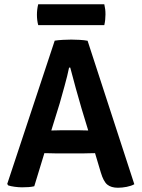

<svg xmlns="http://www.w3.org/2000/svg" viewBox="-20 -874 666 902"><path d="M237 -153.5Q230 -153.5 215 -154Q200 -154.5 188.5 -154.5L141 1Q128.5 4 113.8 5Q99 6 83.5 6Q67.5 6 49 3.5Q30.5 1 18.5 -3L14 -10L237 -683Q253 -685.5 275.5 -686.8Q298 -688 315 -688Q331 -688 353.8 -686.8Q376.5 -685.5 391.5 -682.5L611 -8.5Q597 -0.5 575.2 3.8Q553.5 8 534 8Q502 8 484 -6.8Q466 -21.5 453.5 -64L426.5 -154.5Q414.5 -154.5 399.2 -154Q384 -153.5 377 -153.5ZM260.5 -388.5 221 -261Q232 -261 245.5 -261.5Q259 -262 266 -262H352Q358.5 -262 371 -261.5Q383.5 -261 394.5 -261L363.5 -363Q351 -405.5 336.2 -458.8Q321.5 -512 310 -556.5H304.5Q297 -519 283.5 -470.8Q270 -422.5 260.5 -388.5ZM159.5 -756Q153.5 -779 153.5 -804.5Q153.5 -829.5 159.5 -854H470Q473 -840.5 474.2 -830.5Q475.5 -820.5 475.5 -806Q475.5 -780 470 -756Z"/></svg>

Font: Signika SC SemiBold
Style: Regular
Weight: 600
Designer: Anna Giedryś
Foundry: Anna Giedryś
Version: Version 2.000; ttfautohint (v1.8.3) -l 8 -r 50 -G 200 -x 9 -